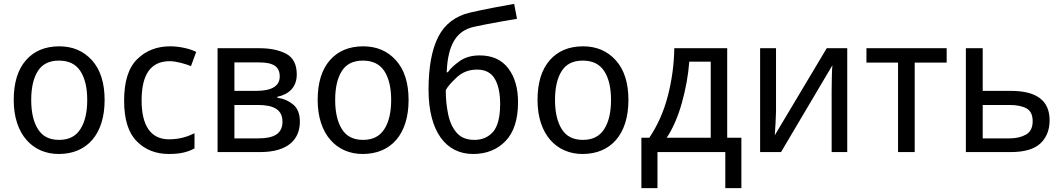

<svg xmlns="http://www.w3.org/2000/svg" viewBox="-20 -785 5486 991"><path d="M520 -269C520 -357.4 498 -425.8 454.6 -474.1C411.1 -522 355 -545.9 286.1 -545.9C213.4 -545.9 155.8 -522 113.8 -474.1C71.8 -425.8 50.8 -357.4 50.8 -269C50.8 -90.8 148.9 9.8 283.2 9.8C428.2 9.8 520 -90.8 520 -269ZM141.1 -269C141.1 -332 152.3 -381.8 175.3 -418C197.8 -454.1 233.9 -472.2 284.2 -472.2C334.5 -472.2 371.6 -454.1 395 -418C418.5 -381.8 430.2 -332 430.2 -269C430.2 -205.6 418.5 -155.3 395 -118.7C371.6 -81.5 335 -63 285.2 -63C234.9 -63 198.7 -81.5 175.8 -118.7C152.8 -155.3 141.1 -205.6 141.1 -269Z M852.1 9.8C910.6 9.8 949.2 0 983.9 -19V-97.2C948.2 -79.6 906.7 -65.9 852.1 -65.9C758.3 -65.9 710.9 -136.7 710.9 -266.1C710.9 -399.4 756.8 -469.2 856 -469.2C889.2 -469.2 936.5 -455.6 965.8 -443.8L992.7 -517.1C961.9 -532.7 910.2 -545.9 857.9 -545.9C790 -545.9 733.4 -523.9 688.5 -480C643.1 -436 620.6 -364.3 620.6 -265.1C620.6 -169.9 642.1 -100.1 685.5 -56.2C728.5 -12.2 784.2 9.8 852.1 9.8Z M1511.7 -400.9C1511.7 -452.1 1493.7 -487.8 1457.5 -507.3C1420.9 -526.4 1375.5 -536.1 1320.8 -536.1H1103V0H1321.8C1468.3 0 1527.8 -66.9 1527.8 -157.2C1527.8 -196.8 1516.1 -226.6 1493.2 -245.6C1469.7 -264.6 1442.4 -276.4 1411.1 -280.8V-285.2C1471.2 -298.3 1511.7 -334.5 1511.7 -400.9ZM1438 -157.2C1438 -94.2 1393.1 -70.8 1313 -70.8H1189.9V-243.2H1311C1393.6 -243.2 1438 -218.3 1438 -157.2ZM1423.8 -390.1C1423.8 -340.8 1382.8 -315.9 1300.8 -315.9H1189.9V-462.9H1316.9C1391.6 -462.9 1423.8 -440.9 1423.8 -390.1Z M2088.9 -269C2088.9 -357.4 2066.9 -425.8 2023.4 -474.1C1980 -522 1923.8 -545.9 1855 -545.9C1782.2 -545.9 1724.6 -522 1682.6 -474.1C1640.6 -425.8 1619.6 -357.4 1619.6 -269C1619.6 -90.8 1717.8 9.8 1852.1 9.8C1997.1 9.8 2088.9 -90.8 2088.9 -269ZM1710 -269C1710 -332 1721.2 -381.8 1744.1 -418C1766.6 -454.1 1802.7 -472.2 1853 -472.2C1903.3 -472.2 1940.4 -454.1 1963.9 -418C1987.3 -381.8 1999 -332 1999 -269C1999 -205.6 1987.3 -155.3 1963.9 -118.7C1940.4 -81.5 1903.8 -63 1854 -63C1803.7 -63 1767.6 -81.5 1744.6 -118.7C1721.7 -155.3 1710 -205.6 1710 -269Z M2191.9 -321.8C2191.9 -106 2281.7 9.8 2421.9 9.8C2490.7 9.8 2546.4 -12.7 2589.4 -57.1C2632.3 -101.6 2653.8 -168.5 2653.8 -257.8C2653.8 -329.6 2637.2 -387.7 2603.5 -432.1C2569.8 -476.6 2520.5 -499 2455.6 -499C2415 -499 2380.4 -489.3 2352.5 -469.7C2324.7 -449.7 2304.2 -430.7 2291.5 -412.1H2285.6C2291.5 -563 2341.3 -626.5 2423.8 -646C2442.9 -649.9 2465.8 -654.8 2492.7 -660.2C2545.9 -670.9 2605 -680.2 2648.4 -688L2633.8 -765.1C2565.4 -752.9 2486.8 -738.3 2406.7 -720.2C2331.1 -702.6 2276.4 -661.1 2242.7 -596.2C2209 -530.8 2191.9 -439.5 2191.9 -321.8ZM2428.7 -63C2388.7 -63 2357.9 -75.2 2336.9 -100.1C2315.4 -125 2300.8 -156.7 2293 -196.3C2284.7 -235.4 2280.8 -276.4 2280.8 -319.8C2290 -337.4 2309.1 -359.4 2337.9 -386.2C2366.7 -412.6 2401.4 -425.8 2441.9 -425.8C2484.4 -425.8 2515.1 -410.2 2533.7 -378.4C2552.2 -346.7 2561.5 -303.7 2561.5 -249C2561.5 -181.2 2549.3 -132.8 2525.4 -105C2501 -77.1 2468.8 -63 2428.7 -63Z M3223.6 -269C3223.6 -357.4 3201.7 -425.8 3158.2 -474.1C3114.7 -522 3058.6 -545.9 2989.7 -545.9C2917 -545.9 2859.4 -522 2817.4 -474.1C2775.4 -425.8 2754.4 -357.4 2754.4 -269C2754.4 -90.8 2852.5 9.8 2986.8 9.8C3131.8 9.8 3223.6 -90.8 3223.6 -269ZM2844.7 -269C2844.7 -332 2856 -381.8 2878.9 -418C2901.4 -454.1 2937.5 -472.2 2987.8 -472.2C3038.1 -472.2 3075.2 -454.1 3098.6 -418C3122.1 -381.8 3133.8 -332 3133.8 -269C3133.8 -205.6 3122.1 -155.3 3098.6 -118.7C3075.2 -81.5 3038.6 -63 2988.8 -63C2938.5 -63 2902.3 -81.5 2879.4 -118.7C2856.4 -155.3 2844.7 -205.6 2844.7 -269Z M3460.4 -536.1C3459 -453.6 3448.2 -371.6 3427.2 -290.5C3406.2 -209.5 3374 -137.2 3331.5 -74.2H3290.5V186H3373.5V0H3723.6V186H3806.6V-74.2H3733.4V-536.1ZM3648.4 -74.2H3421.4C3453.1 -122.1 3479.5 -182.6 3500 -255.9C3520 -328.6 3532.7 -398.9 3537.6 -466.8H3648.4Z M3903.3 -536.1V0H4011.2L4276.4 -448.2C4274.9 -435.1 4273.9 -413.6 4273.4 -383.8C4272.9 -354 4272.5 -331.1 4272.5 -315.9V0H4353V-536.1H4247.1L3979 -86.9C3981 -112.3 3985.4 -185.1 3985.4 -209V-536.1Z M4866.2 -536.1H4452.1V-461.9H4615.2V0H4701.2V-461.9H4866.2Z M5052.2 -536.1H4965.3V0H5195.3C5266.1 0 5317.4 -14.6 5349.6 -44.4C5381.3 -74.2 5397.5 -113.8 5397.5 -164.1C5397.5 -265.6 5330.6 -315.9 5198.2 -315.9H5052.2ZM5310.1 -159.2C5310.1 -127 5298.8 -104 5276.4 -90.8C5253.4 -77.6 5225.1 -70.8 5191.4 -70.8H5052.2V-243.2H5189.5C5227.1 -243.2 5256.8 -237.3 5278.3 -225.6C5299.3 -213.9 5310.1 -191.9 5310.1 -159.2Z"/></svg>

Font: Avrile Sans
Style: Regular
Weight: 400
Designer: Monotype Design Team, Google (font), Stefan Peev (BGR Cyrillic), Cristiano Sobral (main changes)
Foundry: The Avrile Sans Project Authors
Version: Version 3.110